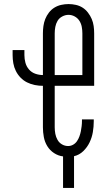

<svg xmlns="http://www.w3.org/2000/svg" viewBox="-20 -763 540 944"><path d="M290 161V6Q266 3 245.5 -10.5Q225 -24 212.5 -44.5Q200 -65 195.5 -89Q191 -113 191 -137V-341Q171 -341 151 -345Q131 -349 113 -358Q95 -367 81 -381.5Q67 -396 58 -414Q49 -432 45.5 -452Q42 -472 42 -492V-517H100V-492Q100 -473 105 -454.5Q110 -436 122.5 -421.5Q135 -407 153.5 -400.5Q172 -394 191 -394V-599Q191 -617 193.5 -635Q196 -653 202.5 -669.5Q209 -686 220.5 -701Q232 -716 247.5 -725.5Q263 -735 281 -739Q299 -743 317 -743Q335 -743 353 -739Q371 -735 386 -725.5Q401 -716 412.5 -701Q424 -686 431 -669.5Q438 -653 440.5 -635Q443 -617 443 -599V-341H249V-137Q249 -121 252 -105Q255 -89 263 -75Q271 -61 285 -53Q299 -45 315 -45Q328 -45 339.5 -51.5Q351 -58 358.5 -69Q366 -80 370.5 -92.5Q375 -105 377.5 -117.5Q380 -130 381.5 -143Q383 -156 383 -169V-176H441V-167Q441 -140 436.5 -113.5Q432 -87 420.5 -63Q409 -39 389.5 -20Q370 -1 344 5V161ZM249 -394H385V-599Q385 -615 382 -631Q379 -647 370.5 -660.5Q362 -674 347.5 -682Q333 -690 317 -690Q301 -690 286 -682Q271 -674 263 -660.5Q255 -647 252 -631Q249 -615 249 -599Z"/></svg>

Font: Iosevka Fixed SS04 Light
Style: Regular
Weight: 300
Monospace: yes
Designer: Belleve Invis
Foundry: Belleve Invis
Version: Version 32.5.0